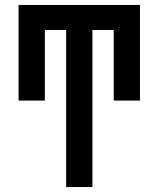

<svg xmlns="http://www.w3.org/2000/svg" viewBox="-20 -755 640 775"><path d="M353 0H247V-634H161V-349H55V-735H545V-349H439V-634H353Z"/></svg>

Font: Iosevka Extended
Style: Bold
Weight: 700
Width: 7
Monospace: yes
Designer: Belleve Invis
Foundry: Belleve Invis
Version: Version 32.5.0; ttfautohint (v1.8.4)